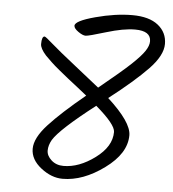

<svg xmlns="http://www.w3.org/2000/svg" viewBox="-51 -767 710 789"><g transform="rotate(5 304.0 -372.5)"><path d="M394 -372Q494 -281 494 -227Q494 -152 407 -88.5Q320 -25 236 -25Q190 -25 146.5 -59Q103 -93 103 -137.5Q103 -182 155 -238.5Q207 -295 303 -374Q290 -385 263.5 -405.5Q237 -426 222 -438Q207 -450 185 -468Q163 -486 150 -498.5Q137 -511 124 -524Q100 -551 100 -569Q100 -601 112 -601Q116 -601 146 -574.5Q176 -548 251.5 -488.5Q327 -429 349 -411Q441 -486 478.5 -521.5Q516 -557 530.5 -579Q545 -601 545 -619Q545 -662 480 -662Q432 -662 361.5 -640.5Q291 -619 279 -619Q267 -619 248.5 -632Q230 -645 230 -656Q230 -676 312 -698Q394 -720 463.5 -720Q533 -720 570 -690.5Q607 -661 607 -613.5Q607 -566 551.5 -508.5Q496 -451 394 -372ZM430 -235Q430 -266 348 -336Q206 -226 178 -180Q165 -157 165 -135.5Q165 -114 185 -96Q205 -78 235 -78Q299 -78 364.5 -126.5Q430 -175 430 -235Z"/></g></svg>

Font: Kalam Light
Style: Regular
Weight: 300
Version: Version 2.001;PS 1.0;hotconv 1.0.79;makeotf.lib2.5.61930; tt